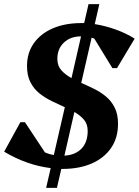

<svg xmlns="http://www.w3.org/2000/svg" viewBox="-25 -797 668 924"><path d="M197 107 219 12Q104 -2 -5 -67L73 -209H95L191 -64Q210 -55 234 -51L287 -281Q256 -295 224 -310.5Q192 -326 165 -347.5Q138 -369 121.5 -401Q105 -433 105 -480Q105 -542 137.5 -588.5Q170 -635 229 -660.5Q288 -686 367 -686Q374 -686 380 -686L401 -777H453L431 -681Q482 -673 533 -654.5Q584 -636 623 -611L538 -469H516L429 -611Q423 -614 416 -616L366 -398Q396 -385 427.5 -369.5Q459 -354 485 -332.5Q511 -311 527 -279Q543 -247 543 -201Q543 -134 510 -85.5Q477 -37 417 -10.5Q357 16 275 16Q272 16 270 16L249 107ZM251 -514Q251 -480 270.5 -458.5Q290 -437 319 -421L365 -622Q314 -622 282.5 -592Q251 -562 251 -514ZM397 -167Q397 -200 379 -221Q361 -242 333 -258L285 -48Q338 -51 367.5 -82Q397 -113 397 -167Z"/></svg>

Font: Platypi SemiBold
Style: Italic
Weight: 600
Italic angle: -13°
Designer: David Sargent
Foundry: Bolt Cutter Type
Version: Version 1.200; ttfautohint (v1.8.4.7-5d5b)